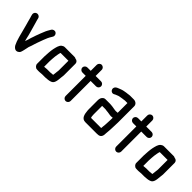

<svg xmlns="http://www.w3.org/2000/svg" viewBox="141 -1569 2549 2549"><g transform="rotate(45 1416.0 -294.5)"><path d="M51 -459C56 -440 58 -428 65 -409C72 -378 86 -334 95 -299C112 -243 123 -186 140 -128L148 -102C154 -75 167 -47 176 -26C184 -4 202 18 223 27C254 40 287 16 295 -3C306 -31 313 -69 320 -102C323 -126 334 -143 340 -165C345 -187 357 -215 363 -238C373 -268 384 -294 394 -323C409 -365 425 -401 447 -435L454 -447C469 -472 457 -500 438 -512C413 -527 384 -514 373 -496L366 -484C356 -468 355 -463 346 -449L335 -427C324 -403 316 -381 306 -356L296 -328C287 -307 282 -291 274 -266C266 -242 254 -211 249 -187C245 -171 239 -159 233 -144C231 -159 226 -168 223 -185C210 -252 190 -307 173 -373C164 -408 157 -425 149 -456L145 -474C141 -491 136 -501 121 -510C85 -531 42 -500 51 -459Z M657 -82H654V-183C656 -216 657 -250 661 -281C662 -292 674 -366 680 -366H826V-189C825 -181 825 -176 825 -173C824 -168 823 -161 822 -153L820 -131C817 -117 816 -107 815 -91H813C812 -90 811 -90 810 -90C805 -90 799 -90 792 -89L774 -87C770 -86 767 -86 764 -86H705C690 -86 670 -82 657 -82ZM612 11C617 12 625 12 634 12H657C671 12 693 8 707 8H764C776 8 789 5 801 5C806 4 810 4 813 4C826 3 843 -1 854 -5C907 -19 909 -80 915 -142C916 -149 917 -154 917 -158C918 -165 919 -174 920 -186V-405C920 -430 898 -452 873 -452C864 -457 856 -460 847 -460H666C650 -460 635 -454 621 -443C592 -419 584 -375 574 -332C565 -287 563 -236 560 -185V-43C560 -18 586 11 612 11Z M1130 -594V-481H1067C1042 -481 1020 -460 1020 -434C1020 -408 1042 -387 1067 -387H1130V-8C1130 17 1152 39 1177 39C1202 39 1224 17 1224 -8V-385H1326C1351 -385 1373 -406 1373 -432C1373 -458 1351 -479 1326 -479H1224V-594C1224 -619 1202 -641 1177 -641C1152 -641 1130 -619 1130 -594Z M1567 -86C1566 -91 1566 -96 1566 -101V-259H1623C1627 -259 1631 -259 1636 -258L1655 -255C1662 -254 1669 -254 1678 -253C1702 -251 1722 -244 1747 -244C1758 -244 1768 -245 1777 -247C1777 -230 1777 -214 1776 -198C1773 -156 1774 -114 1768 -78L1766 -52C1766 -49 1766 -45 1765 -42H1574C1569 -55 1567 -71 1567 -86ZM1748 -338C1722 -338 1692 -346 1667 -349L1647 -351C1639 -352 1631 -353 1622 -353H1536C1523 -353 1512 -350 1502 -342C1483 -327 1472 -304 1472 -273V-101C1472 -94 1472 -86 1473 -79C1479 -13 1491 52 1562 52H1772C1779 52 1786 52 1791 51C1839 51 1859 20 1859 -27C1859 -32 1859 -37 1860 -44C1863 -78 1866 -102 1867 -139C1868 -174 1871 -216 1871 -252V-556C1871 -593 1838 -617 1802 -617H1732C1719 -617 1704 -613 1692 -612L1672 -610C1642 -605 1613 -601 1589 -591C1557 -577 1513 -570 1504 -533C1497 -505 1516 -481 1538 -476C1558 -471 1572 -483 1586 -490C1603 -495 1620 -506 1639 -509C1655 -513 1668 -515 1685 -517L1703 -519C1712 -520 1722 -523 1732 -523H1777V-340C1765 -342 1759 -338 1748 -338Z M2080 -594V-481H2017C1992 -481 1970 -460 1970 -434C1970 -408 1992 -387 2017 -387H2080V-8C2080 17 2102 39 2127 39C2152 39 2174 17 2174 -8V-385H2276C2301 -385 2323 -406 2323 -432C2323 -458 2301 -479 2276 -479H2174V-594C2174 -619 2152 -641 2127 -641C2102 -641 2080 -619 2080 -594Z M2519 -82H2516V-183C2518 -216 2519 -250 2523 -281C2524 -292 2536 -366 2542 -366H2688V-189C2687 -181 2687 -176 2687 -173C2686 -168 2685 -161 2684 -153L2682 -131C2679 -117 2678 -107 2677 -91H2675C2674 -90 2673 -90 2672 -90C2667 -90 2661 -90 2654 -89L2636 -87C2632 -86 2629 -86 2626 -86H2567C2552 -86 2532 -82 2519 -82ZM2474 11C2479 12 2487 12 2496 12H2519C2533 12 2555 8 2569 8H2626C2638 8 2651 5 2663 5C2668 4 2672 4 2675 4C2688 3 2705 -1 2716 -5C2769 -19 2771 -80 2777 -142C2778 -149 2779 -154 2779 -158C2780 -165 2781 -174 2782 -186V-405C2782 -430 2760 -452 2735 -452C2726 -457 2718 -460 2709 -460H2528C2512 -460 2497 -454 2483 -443C2454 -419 2446 -375 2436 -332C2427 -287 2425 -236 2422 -185V-43C2422 -18 2448 11 2474 11Z"/></g></svg>

Font: Electronic
Style: ExBlk
Weight: 900
Version: Version 1.011